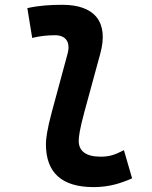

<svg xmlns="http://www.w3.org/2000/svg" viewBox="-20 -762 626 792"><path d="M366.2 9.8C431.2 9.8 479 -6.3 524.9 -26.4L491.2 -142.6C453.6 -123 430.7 -115.7 395 -115.7C335.4 -115.7 304.2 -138.2 304.7 -182.1C304.7 -197.3 309.1 -230.5 328.1 -300.3L393.6 -540.5C429.7 -672.4 369.6 -742.2 237.3 -742.2C189 -742.2 140.6 -739.3 92.8 -728.5L112.8 -605.5C144 -613.3 175.8 -616.7 207 -616.7C250 -616.7 272 -589.8 258.8 -540.5L193.8 -300.3C173.8 -226.1 169.4 -188 169.4 -167.5C169.4 -48.8 235.8 9.8 366.2 9.8Z"/></svg>

Font: Cascadia Mono NF
Style: Bold Italic
Weight: 700
Italic angle: -10°
Monospace: yes
Designer: Aaron Bell
Foundry: Saja Typeworks
Version: Version 2404.023